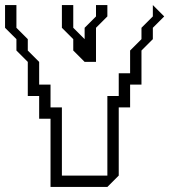

<svg xmlns="http://www.w3.org/2000/svg" viewBox="-20 -515 670 760"><path d="M135 -45V-135H90V-270L45 -315V-360L0 -405V-495H45V-405L90 -360V-315L135 -270V-180H180V-90H225V180H405V-135H450V-225H495V-315L540 -360V-405L585 -450V-495L630 -450L585 -405V-360L540 -315V-180H495V-90H450V180L405 225H180V-45ZM270 -315V-360L225 -405V-495H270V-405L315 -360V-405L360 -450V-495H405V-450L360 -405V-270H315Z"/></svg>

Font: Rubik Iso
Style: Regular
Weight: 400
Designer: Hubert and Fischer, NaN
Foundry: Hubert and Fischer, NaN
Version: Version 2.200